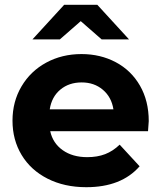

<svg xmlns="http://www.w3.org/2000/svg" viewBox="-20 -771 671 799"><path d="M596 -225H189Q200 -175 241 -146Q282 -117 343 -117Q385 -117 417.5 -129.5Q450 -142 478 -169L561 -79Q485 8 339 8Q248 8 178 -27.5Q108 -63 70 -126Q32 -189 32 -269Q32 -348 69.5 -411.5Q107 -475 172.5 -510.5Q238 -546 319 -546Q398 -546 462 -512Q526 -478 562.5 -414.5Q599 -351 599 -267Q599 -264 596 -225ZM187 -316H452Q444 -367 408 -397.5Q372 -428 320 -428Q267 -428 231 -398Q195 -368 187 -316ZM403 -607 316 -683 229 -607H115L247 -751H385L517 -607Z"/></svg>

Font: Montserrat-Bold
Style: Bold
Weight: 700
Version: Version 7.200